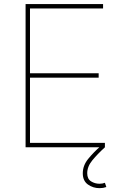

<svg xmlns="http://www.w3.org/2000/svg" viewBox="-20 -748 621 975"><path d="M109.9 0V-727.5H503.4V-705.1H132.3V-376H481V-353.5H132.3V-22.5H512.7V0ZM485.4 207.5Q452.6 207.5 426.5 189Q400.4 170.4 400.4 131.8Q400.4 92.3 428 58.6Q455.6 24.9 491.2 -6.3L512.7 0Q475.6 33.7 449.2 65.7Q422.9 97.7 422.9 131.8Q422.9 160.6 442.4 172.9Q461.9 185.1 485.4 185.1Q493.2 185.1 500 183.8Q506.8 182.6 512.7 180.2L520 201.7Q511.7 204.6 503.4 206.1Q495.1 207.5 485.4 207.5Z"/></svg>

Font: Inter 16pt Thin
Style: Regular
Weight: 250
Version: Version 4.001;git-66647c0bb